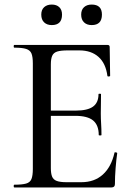

<svg xmlns="http://www.w3.org/2000/svg" viewBox="-20 -822 582 842"><path d="M469 0H43Q40 0 40 -6Q40 -12 43 -12Q77 -12 94.5 -17Q112 -22 118 -37Q124 -52 124 -81V-544Q124 -573 118 -587.5Q112 -602 94.5 -607.5Q77 -613 43 -613Q40 -613 40 -619Q40 -625 43 -625H451Q461 -625 461 -616L463 -490Q463 -487 457.5 -486.5Q452 -486 451 -489Q444 -544 412 -572.5Q380 -601 328 -601H277Q247 -601 231 -596Q215 -591 209 -577.5Q203 -564 203 -540V-85Q203 -61 208.5 -47.5Q214 -34 229 -28.5Q244 -23 271 -23H337Q394 -23 431 -56.5Q468 -90 482 -152Q482 -155 488 -154Q494 -153 494 -150Q490 -123 487 -85Q484 -47 484 -15Q484 0 469 0ZM413 -230Q413 -273 388.5 -293.5Q364 -314 310 -314H165V-337H313Q364 -337 388 -354.5Q412 -372 412 -409Q412 -411 417.5 -411Q423 -411 423 -409Q423 -378 422.5 -361Q422 -344 422 -325Q422 -302 423.5 -279Q425 -256 425 -230Q425 -228 419 -228Q413 -228 413 -230ZM207 -712Q186 -712 173.5 -724Q161 -736 161 -758Q161 -779 173.5 -790.5Q186 -802 207 -802Q228 -802 240 -790.5Q252 -779 252 -758Q252 -712 207 -712ZM382 -712Q361 -712 348.5 -724Q336 -736 336 -758Q336 -779 348.5 -790.5Q361 -802 382 -802Q427 -802 427 -758Q427 -712 382 -712Z"/></svg>

Font: Cormorant Medium
Style: Regular
Weight: 500
Designer: Christian Thalmann (Catharsis Fonts)
Foundry: Catharsis Fonts
Version: Version 4.000